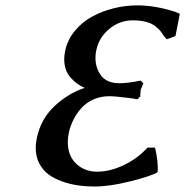

<svg xmlns="http://www.w3.org/2000/svg" viewBox="-20 -678 683 708"><path d="M523.9 -133.8H551.8Q552.2 -131.3 553.2 -127Q554.2 -122.6 556.6 -109.6Q559.1 -96.7 560.1 -86.7Q561 -76.7 561.8 -62.5Q562.5 -48.3 560.1 -42Q532.7 -27.3 458.3 -8.8Q383.8 9.8 328.1 9.8Q296.9 9.8 267.8 5.6Q238.8 1.5 209.7 -8.8Q180.7 -19 159.4 -34.4Q138.2 -49.8 125 -75Q111.8 -100.1 111.8 -131.8Q111.8 -151.4 116.2 -170.9Q130.9 -239.7 180.9 -286.6Q231 -333.5 292 -354Q262.2 -366.7 239.5 -392.8Q216.8 -418.9 216.8 -460Q216.8 -473.1 220.2 -490.2Q229 -531.7 256.3 -564.7Q283.7 -597.7 321.3 -617.7Q358.9 -637.7 401.1 -647.9Q443.4 -658.2 485.8 -658.2Q553.2 -658.2 627.9 -633.8Q628.9 -633.3 635.5 -630.4Q642.1 -627.4 643.1 -627L627 -544.9L595.2 -533.2Q584.5 -543.9 583 -546.9Q576.7 -557.1 571 -564.2Q565.4 -571.3 552.5 -581.5Q539.6 -591.8 518.6 -597.4Q497.6 -603 469.2 -603Q421.4 -603 383.1 -571.5Q344.7 -540 335 -492.2Q332 -480.5 332 -464.8Q332 -426.3 353.3 -398.7Q374.5 -371.1 420.9 -371.1Q451.7 -371.1 498 -380.9L508.8 -371.1Q500 -351.1 498 -345.2L499 -346.2Q496.6 -328.1 498 -323.2L486.8 -312Q464.4 -315.9 454.1 -316.9Q404.3 -323.2 382.8 -323.2Q351.1 -323.2 324.5 -311.3Q297.9 -299.3 280 -279.3Q262.2 -259.3 250.7 -236.3Q239.3 -213.4 233.9 -189Q230 -171.4 230 -154.8Q230 -103 261.2 -74Q292.5 -44.9 337.9 -44.9Q385.7 -44.9 436.8 -69.3Q487.8 -93.8 523.9 -133.8Z"/></svg>

Font: Linear Smooth
Style: Bold Italic
Weight: 700
Designer: Philipp H. Poll, Flanker
Foundry: Philipp H. Poll, reworked by Flanker
Version: Version 1.061 | FøM Fix